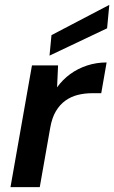

<svg xmlns="http://www.w3.org/2000/svg" viewBox="-20 -767 468 787"><path d="M23 0 111 -499H218L214 -409Q237 -441 268 -463.5Q299 -486 337 -498.5Q375 -511 417 -511L395 -385H359Q327 -385 299 -378Q271 -371 248 -354.5Q225 -338 209 -311Q193 -284 186 -244L143 0ZM183 -539 191 -623 428 -747 419 -651Z"/></svg>

Font: DM Sans 20pt SemiBold
Style: Italic
Weight: 600
Italic angle: -10°
Version: Version 4.004;gftools[0.9.30]